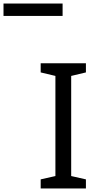

<svg xmlns="http://www.w3.org/2000/svg" viewBox="-192 -1075 551 1095"><path d="M298 0H40V-52L124 -71V-642L40 -662V-714H298V-662L214 -642V-71L298 -52ZM-172 -984V-1055H165V-984Z"/></svg>

Font: Noto Sans Tifinagh Ghat
Style: Regular
Weight: 400
Designer: JamraPatel
Foundry: JamraPatel LLC
Version: Version 2.006; ttfautohint (v1.8.4.7-5d5b)